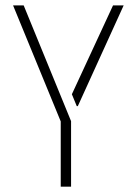

<svg xmlns="http://www.w3.org/2000/svg" viewBox="-20 -704 516 724"><path d="M29.3 -683.6H69.3L248 -247.1V0H209V-246.1ZM251 -348.6 406.2 -683.6H446.3L273.4 -303.7H269.5Z"/></svg>

Font: Post No Bills Jaffna Light
Style: Regular
Weight: 300
Designer: Kosala Senevirathne, Siva Puranthara, Lasantha Premarathna, Tharique Azeez
Foundry: Mooniak
Version: Version 1.220 ; ttfautohint (v1.6)